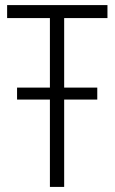

<svg xmlns="http://www.w3.org/2000/svg" viewBox="-20 -734 450 754"><path d="M176 0V-343H47V-390H176V-663H8V-714H402V-663H232V-390H362V-343H232V0Z"/></svg>

Font: Noto Sans Condensed Light
Style: Regular
Weight: 300
Width: 3
Designer: Monotype Design Team
Foundry: Monotype Imaging Inc.
Version: Version 2.013; ttfautohint (v1.8.4.7-5d5b)